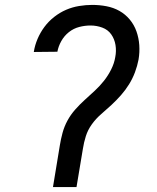

<svg xmlns="http://www.w3.org/2000/svg" viewBox="-20 -763 640 783"><path d="M196 0 224 -170Q228 -195 235 -221Q242 -247 255 -271Q268 -295 286.5 -316Q305 -337 325.5 -355.5Q346 -374 366.5 -393Q387 -412 404 -433.5Q421 -455 433.5 -480Q446 -505 450 -530Q455 -555 451 -579.5Q447 -604 433.5 -623Q420 -642 397 -650.5Q374 -659 349 -659Q326 -659 303 -653Q280 -647 261 -632Q242 -617 230 -595.5Q218 -574 214 -552L118 -551V-552Q122 -578 133 -604Q144 -630 161 -653Q178 -676 201 -694Q224 -712 249.5 -723Q275 -734 302.5 -738.5Q330 -743 356 -743Q386 -743 414.5 -737.5Q443 -732 467 -718.5Q491 -705 509 -683.5Q527 -662 536.5 -635Q546 -608 548 -579Q550 -550 545 -520Q540 -494 530.5 -468.5Q521 -443 506.5 -419.5Q492 -396 473.5 -375Q455 -354 434.5 -335Q414 -316 392.5 -297.5Q371 -279 354.5 -256Q338 -233 330 -207.5Q322 -182 318 -156L292 0Z"/></svg>

Font: Iosevka Md Ex Obl
Style: Regular
Weight: 500
Width: 7
Italic angle: -9°
Monospace: yes
Designer: Belleve Invis
Foundry: Belleve Invis
Version: Version 32.5.0; ttfautohint (v1.8.4)